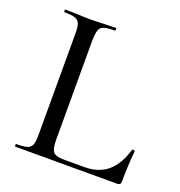

<svg xmlns="http://www.w3.org/2000/svg" viewBox="-116 -724 770 822"><g transform="rotate(20 268.5 -312.5)"><path d="M43 -12Q77 -12 92.5 -17Q108 -22 113.5 -36.5Q119 -51 119 -81V-544Q119 -574 113.5 -588Q108 -602 92.5 -607.5Q77 -613 44 -613Q42 -613 41.5 -619Q41 -625 44 -625L91 -624Q131 -622 157 -622Q182 -622 226 -624L274 -625Q276 -625 276 -619Q276 -613 274 -613Q240 -613 224 -607.5Q208 -602 203 -587.5Q198 -573 197 -543V-85Q198 -56 203 -42.5Q208 -29 222 -24Q236 -19 265 -19H349Q416 -19 456.5 -54Q497 -89 517 -158Q517 -160 522 -160Q525 -160 527.5 -158.5Q530 -157 530 -156Q523 -90 523 -15Q523 0 507 0H43Q41 0 40.5 -6Q40 -12 43 -12Z"/></g></svg>

Font: Cormorant Upright Medium
Style: Regular
Weight: 500
Designer: Christian Thalmann (Catharsis Fonts)
Foundry: Catharsis Fonts
Version: Version 3.302